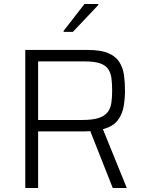

<svg xmlns="http://www.w3.org/2000/svg" viewBox="-20 -937 723 957"><path d="M106 0V-688H418Q483 -688 520 -672Q557 -656 575 -627.5Q593 -599 598 -562.5Q603 -526 603 -485Q603 -447 596.5 -407.5Q590 -368 567 -337.5Q544 -307 493 -293L612 0H542L425 -296L446 -286Q439 -284 428 -283Q417 -282 397 -282H170V0ZM170 -339H390Q442 -339 472 -349Q502 -359 516.5 -378Q531 -397 535 -424Q539 -451 539 -485Q539 -520 535.5 -547Q532 -574 519 -593Q506 -612 478 -621.5Q450 -631 401 -631H170ZM297 -778V-783L401 -917H470V-912L343 -778Z"/></svg>

Font: Saira Thin Light
Style: Regular
Weight: 300
Version: Version 1.101